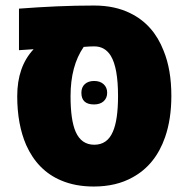

<svg xmlns="http://www.w3.org/2000/svg" viewBox="-20 -662 679 691"><path d="M317.4 9.3Q251 9.3 199.7 -12.7Q115.2 -48.3 74.2 -140.1Q42 -214.4 42 -315.9Q42 -421.4 100.1 -483.9L100.6 -484.9L48.3 -481.4V-630.9Q117.7 -636.2 185.1 -639.2Q252.4 -642.1 318.8 -642.1Q393.6 -642.1 449.2 -614.3Q532.2 -573.7 568.8 -479.5Q596.7 -411.6 596.7 -316.9Q596.7 -233.4 574.2 -168.5Q539.6 -68.8 457.5 -23.9Q398.4 9.3 317.4 9.3ZM319.3 -141.1Q366.2 -141.1 386.2 -188Q404.8 -230 404.8 -316.4Q404.8 -418 378.9 -460.9Q357.9 -495.1 319.3 -495.1Q310.1 -495.1 300.5 -494.6Q291 -494.1 281.2 -493.2Q233.9 -424.8 233.9 -315.9Q233.9 -229.5 252.4 -187.5Q272.9 -141.1 319.3 -141.1ZM318.4 -286.1Q272.9 -286.1 272.9 -328.1Q272.9 -348.1 285.4 -359.4Q297.9 -370.6 318.8 -370.6Q340.3 -370.6 353 -358.9Q365.7 -347.2 365.7 -328.1Q365.7 -309.1 353 -297.6Q340.3 -286.1 318.4 -286.1Z"/></svg>

Font: Open Sans ExtraBold
Style: Regular
Weight: 800
Designer: Monotype Design Team
Foundry: Monotype Imaging Inc.
Version: Version 3.003; ttfautohint (v1.8.4)